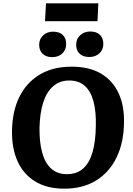

<svg xmlns="http://www.w3.org/2000/svg" viewBox="-20 -1117 796 1152"><path d="M52 -328Q53 -448 96 -535Q139 -622 218.5 -669.5Q298 -717 410 -717Q515 -717 585 -676Q655 -635 690.5 -560Q726 -485 724 -383Q723 -263 680 -173.5Q637 -84 557.5 -34.5Q478 15 365 15Q263 15 192.5 -27.5Q122 -70 86.5 -147Q51 -224 52 -328ZM217 -350Q216 -264 233 -201.5Q250 -139 287 -105.5Q324 -72 381 -72Q441 -72 479 -106Q517 -140 535.5 -205Q554 -270 555 -363Q557 -448 541 -508.5Q525 -569 489 -601.5Q453 -634 395 -634Q339 -634 299.5 -600Q260 -566 239.5 -502.5Q219 -439 217 -350ZM215 -848Q215 -883 239 -905Q263 -927 298 -927Q336 -927 356.5 -907.5Q377 -888 377 -853Q377 -818 353.5 -796Q330 -774 293 -774Q257 -774 236 -794Q215 -814 215 -848ZM437 -849Q437 -884 461.5 -906Q486 -928 521 -928Q559 -928 579.5 -908Q600 -888 600 -854Q600 -818 576 -796.5Q552 -775 516 -775Q479 -775 458 -794.5Q437 -814 437 -849ZM256 -1097H570L565 -990H250Z"/></svg>

Font: Literata
Style: Bold Italic
Weight: 700
Italic angle: -2°
Designer: Latin by Veronika Burian and Jose Scaglione. Greek by Irene Vlachou. Cyrillic by Vera Evstafieva
Foundry: TypeTogether
Version: Version 3.103;gftools[0.9.29]